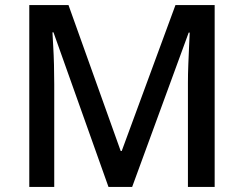

<svg xmlns="http://www.w3.org/2000/svg" viewBox="-20 -734 958 754"><path d="M406 0 190 -607H186Q187 -586 189 -552.5Q191 -519 192 -480Q193 -441 193 -403V0H95V-714H249L454 -141H458L669 -714H823V0H718V-409Q718 -443 719.5 -480.5Q721 -518 722.5 -551Q724 -584 725 -606H721L499 0Z"/></svg>

Font: Noto Sans Vithkuqi Medium
Style: Regular
Weight: 500
Version: Version 1.001